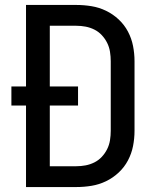

<svg xmlns="http://www.w3.org/2000/svg" viewBox="-20 -755 640 775"><path d="M85 0V-329H26V-406H85V-735H288Q319 -735 349.5 -730Q380 -725 408 -711.5Q436 -698 459 -676.5Q482 -655 496.5 -627.5Q511 -600 517 -569.5Q523 -539 523 -508V-227Q523 -196 517 -165.5Q511 -135 496.5 -107.5Q482 -80 459 -58.5Q436 -37 408 -23.5Q380 -10 349.5 -5Q319 0 288 0ZM288 -84Q307 -84 325.5 -87.5Q344 -91 361 -99.5Q378 -108 391 -122Q404 -136 412.5 -153Q421 -170 424 -189Q427 -208 427 -227V-508Q427 -527 424 -546Q421 -565 412.5 -582Q404 -599 391 -613Q378 -627 361 -635.5Q344 -644 325.5 -647.5Q307 -651 288 -651H181V-406H295V-329H181V-84Z"/></svg>

Font: Iosevka Aile Medium
Style: Regular
Weight: 500
Designer: Belleve Invis
Foundry: Belleve Invis
Version: Version 27.3.5; ttfautohint (v1.8.4)